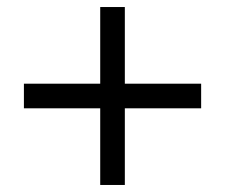

<svg xmlns="http://www.w3.org/2000/svg" viewBox="-20 -526 640 546"><path d="M335 -288V-506H265V-288H48V-218H265V0H335V-218H552V-288Z"/></svg>

Font: Alpha Lyrae Medium
Style: Regular
Weight: 500
Designer: Nikolay Petroussenko, Plamen Motev
Foundry: Fontfabric LLC
Version: Version 1.000;hotconv 1.0.109;makeotfexe 2.5.65596